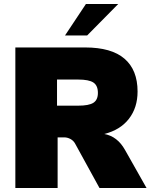

<svg xmlns="http://www.w3.org/2000/svg" viewBox="-20 -943 755 963"><path d="M715 0H479L356 -224Q348 -238 333 -246Q318 -254 302 -254H269V0H57V-705H407Q539 -705 604.5 -648.5Q670 -592 670 -484Q670 -403 626.5 -347Q583 -291 503 -271Q569 -259 607 -191ZM372 -413Q426 -413 448.5 -427.5Q471 -442 471 -477Q471 -514 448.5 -529Q426 -544 372 -544H266V-413ZM306 -765 411 -923H573L417 -765Z"/></svg>

Font: Nunito Sans Heavy
Style: Regular
Weight: 400
Designer: Vernon Adams
Foundry: Vernon Adams
Version: Version 2.500